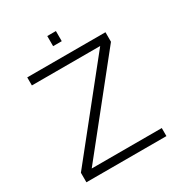

<svg xmlns="http://www.w3.org/2000/svg" viewBox="-196 -983 1043 1116"><g transform="rotate(-30 325.0 -425.0)"><path d="M286 -782H344V-850H286ZM595 0V-54H124.8L590 -636V-700H65V-646H523.4L58 -64V0Z"/></g></svg>

Font: Resamitz
Style: Regular
Weight: 500
Designer: gluk
Foundry: gluk
Version: Version 0.047